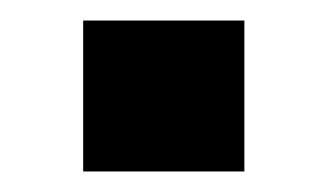

<svg xmlns="http://www.w3.org/2000/svg" viewBox="-20 -167 319 187"><path d="M61 0V-147H218V0ZM128 -71H152H128Z"/></svg>

Font: Tourney Thin Black
Style: Regular
Weight: 900
Version: Version 1.015